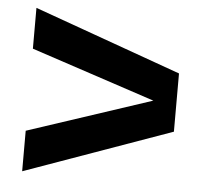

<svg xmlns="http://www.w3.org/2000/svg" viewBox="-44 -642 689 643"><g transform="rotate(5 300.0 -320.5)"><path d="M53.2 -458V-595.2L547.9 -418V-222.2L53.2 -45.9V-182.1L470.2 -319.8Z"/></g></svg>

Font: TASA Orbiter Text
Style: Bold
Weight: 700
Designer: Weizhong Zhang
Version: Version 1.000;Glyphs 3.1.2 (3151)